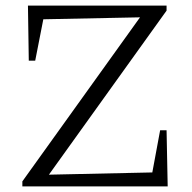

<svg xmlns="http://www.w3.org/2000/svg" viewBox="-20 -667 688 687"><path d="M60 0V-18L481 -605L135 -598L106 -450H83L80 -647H576V-629L155 -42L525 -50L553 -201H576L580 0Z"/></svg>

Font: Piazzolla SC Light
Style: Regular
Weight: 300
Designer: Juan Pablo del Peral
Foundry: Huerta Tipografica
Version: Version 1.330